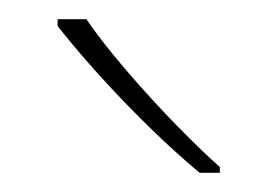

<svg xmlns="http://www.w3.org/2000/svg" viewBox="-20 -786 289 200"><path d="M70 -766H40V-759C75 -714 135 -650 188 -606H209V-612C164 -652 99 -723 70 -766Z"/></svg>

Font: Noto Sans Gurmukhi Thin
Style: Regular
Weight: 100
Designer: Jelle Bosma - Monotype Design Team
Foundry: Monotype Imaging Inc.
Version: Version 2.004